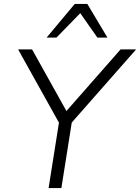

<svg xmlns="http://www.w3.org/2000/svg" viewBox="-20 -956 712 976"><path d="M227 0 285 -366 290 -314 72 -705H143L322 -384H311L593 -705H672L328 -314L350 -366L292 0ZM217 -765 360 -936H424L526 -765H475L388 -889L267 -765Z"/></svg>

Font: Nunito Sans 10pt Light
Style: Italic
Weight: 300
Italic angle: -9°
Designer: Vernon Adams
Foundry: Vernon Adams
Version: Version 3.101;gftools[0.9.27]